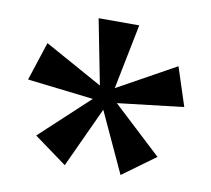

<svg xmlns="http://www.w3.org/2000/svg" viewBox="-64 -798 727 661"><g transform="rotate(10 300.0 -468.0)"><path d="M202.5 -208.5 88 -292 258 -450 27 -477 71 -612 274 -499.5 229.5 -727H371.5L326 -499.5L529 -612L573 -477L342 -450L512 -292L397.5 -208.5L300 -419.5Z"/></g></svg>

Font: Spline Sans Mono SemiBold
Style: Regular
Weight: 600
Monospace: yes
Version: Version 1.004